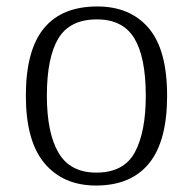

<svg xmlns="http://www.w3.org/2000/svg" viewBox="-20 -564 596 594"><path d="M277 10Q176 10 118 -58.5Q60 -127 60 -268Q60 -408 115.5 -476Q171 -544 281 -544Q383 -544 440 -477Q497 -410 497 -268Q497 -127 441 -58.5Q385 10 277 10ZM278 -30Q363 -30 397 -92.5Q431 -155 431 -268Q431 -387 395.5 -445.5Q360 -504 280 -504Q196 -504 160.5 -445Q125 -386 125 -268Q125 -153 161 -91.5Q197 -30 278 -30Z"/></svg>

Font: Noto Serif Malayalam Light
Style: Regular
Weight: 300
Designer: Indian type Foundry, Jelle Bosma, Monotype Design Team
Foundry: Monotype Imaging Inc.
Version: Version 2.104; ttfautohint (v1.8.4.7-5d5b)